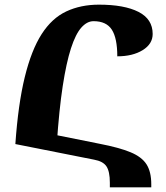

<svg xmlns="http://www.w3.org/2000/svg" viewBox="-20 -743 715 825"><path d="M452 62V42Q452 -6 437.5 -28Q423 -50 384 -57L46 -124L65 -194L409 -125Q492 -109 540.5 -89Q589 -69 609.5 -37Q630 -5 630 49V62ZM224 -124H46Q58 -296 86.5 -412Q115 -528 159 -596.5Q203 -665 265 -694Q327 -723 405 -723Q514 -723 575 -692Q636 -661 636 -597Q636 -554 593 -527.5Q550 -501 484 -501Q484 -579 460.5 -615.5Q437 -652 382 -652Q354 -652 329.5 -624.5Q305 -597 285 -535.5Q265 -474 249.5 -373Q234 -272 224 -124Z"/></svg>

Font: Noto Serif Armenian ExtraBold
Style: Regular
Weight: 800
Version: Version 2.007